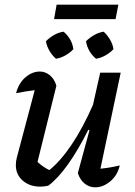

<svg xmlns="http://www.w3.org/2000/svg" viewBox="-20 -797 580 824"><path d="M314 -54 364 -238 359 -240Q316 -154 272 -92Q228 -30 187 0Q168 4 153 4Q107 4 77.5 -22Q48 -48 48 -88Q48 -104 52 -120L129 -410Q87 -405 49 -397Q60 -440 89 -465Q118 -490 151 -490Q174 -490 193.5 -474.5Q213 -459 222 -429L141 -102Q166 -79 192 -67Q241 -107 288.5 -178Q336 -249 379 -347L410 -485H498L411 -73Q452 -77 494 -87Q484 -44 453 -18.5Q422 7 389 7Q364 7 344 -8.5Q324 -24 314 -54ZM212 -715 223 -777H488L476 -715ZM220 -545Q204 -559 192.5 -578.5Q181 -598 177 -620Q192 -635 211.5 -646.5Q231 -658 253 -661Q289 -630 295 -586Q281 -571 261 -559.5Q241 -548 220 -545ZM392 -545Q357 -574 349 -620Q364 -635 384 -646.5Q404 -658 425 -661Q441 -646 452.5 -626.5Q464 -607 467 -586Q453 -571 433 -559.5Q413 -548 392 -545Z"/></svg>

Font: Piazzolla Medium
Style: Italic
Weight: 500
Italic angle: -11.3°
Designer: Juan Pablo del Peral
Foundry: Huerta Tipografica
Version: Version 1.330